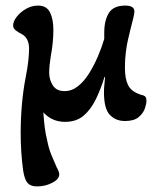

<svg xmlns="http://www.w3.org/2000/svg" viewBox="-20 -424 563 687"><path d="M112 243Q90 243 79 231Q68 219 63 187Q54 122 54 52Q54 0 58.5 -51Q63 -102 72 -148Q79 -183 81.5 -208.5Q84 -234 84 -250Q84 -289 56 -303Q44 -309 35.5 -316Q27 -323 27 -333Q27 -347 39.5 -363.5Q52 -380 72.5 -392Q93 -404 116 -404Q147 -404 159 -379.5Q171 -355 171 -317Q171 -294 168.5 -269.5Q166 -245 162 -225Q156 -188 156 -164Q156 -139 169 -118.5Q182 -98 211 -98Q237 -98 259 -115.5Q281 -133 298.5 -161Q316 -189 330 -221.5Q344 -254 353 -285V-307Q353 -351 369.5 -377.5Q386 -404 428 -404Q461 -404 461 -383Q461 -376 456.5 -357.5Q452 -339 446.5 -318Q441 -297 438 -282Q434 -266 430.5 -239Q427 -212 427 -181Q427 -142 438.5 -119Q450 -96 484 -85Q492 -84 498 -80Q504 -76 504 -63Q504 -52 498 -35Q492 -18 475.5 -4.5Q459 9 427 9Q394 9 373 -13Q352 -35 352 -94Q352 -108 353.5 -121.5Q355 -135 356 -148L354 -149Q341 -106 323 -69Q305 -32 279 -10Q253 12 213 12Q166 12 135 -22Q137 6 140 31Q143 56 149 79Q154 106 163.5 129.5Q173 153 183 175Q187 182 189.5 188.5Q192 195 192 200Q192 217 167 230Q142 243 112 243Z"/></svg>

Font: Akaya Kanadaka
Style: Regular
Weight: 400
Designer: Vaishnavi Murthy Yerkadithaya, Juan Luis Blanco Aristondo
Version: Version 1.002; ttfautohint (v1.8.3)